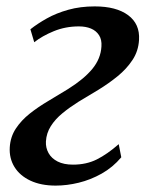

<svg xmlns="http://www.w3.org/2000/svg" viewBox="-20 -570 466 600"><path d="M154 10Q108 10 75 -5.5Q42 -21 25.2 -48.2Q8.5 -75.5 10.5 -109.5Q12.5 -142.5 29.5 -168.2Q46.5 -194 73 -215Q99.5 -236 131 -254.5Q162.5 -273 193 -292Q242.5 -323 268.8 -355Q295 -387 297 -425Q298.5 -446 289.5 -460Q280.5 -474 264.2 -480.8Q248 -487.5 226.5 -487.5Q184.5 -487.5 148 -472.5Q111.5 -457.5 87 -438L75 -478.5Q97 -496 126.5 -512.5Q156 -529 193.5 -539.5Q231 -550 276 -550Q343.5 -550 380.5 -522.5Q417.5 -495 414.5 -445.5Q412.5 -410.5 394.2 -382.8Q376 -355 347.8 -332Q319.5 -309 287.2 -289.2Q255 -269.5 224.5 -251.5Q197.5 -234.5 175 -216Q152.5 -197.5 138.8 -175.8Q125 -154 123.5 -128Q122.5 -108 131.8 -91.5Q141 -75 160.2 -65.2Q179.5 -55.5 208 -55.5Q250 -55.5 282.5 -71.8Q315 -88 351 -119.5L359 -78.5Q332.5 -47 297.8 -27.5Q263 -8 226 1Q189 10 154 10Z"/></svg>

Font: Merriweather 60pt Medium
Style: Italic
Weight: 500
Italic angle: -7.8°
Version: Version 2.101